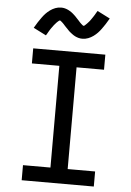

<svg xmlns="http://www.w3.org/2000/svg" viewBox="-63 -1020 726 1066"><g transform="rotate(5 300.0 -487.0)"><path d="M99 0V-84H252V-651H99V-735H501V-651H348V-84H501V0ZM366 -812Q361 -812 355.5 -812.5Q350 -813 345 -814.5Q340 -816 335.5 -817.5Q331 -819 326 -821.5Q321 -824 317 -826.5Q313 -829 309 -832Q305 -835 300.5 -838.5Q296 -842 292 -845.5Q288 -849 284.5 -853Q281 -857 277.5 -860.5Q274 -864 270.5 -867.5Q267 -871 263 -875.5Q259 -880 255.5 -884Q252 -888 248.5 -891Q245 -894 240.5 -898Q236 -902 234 -902Q230 -902 227 -899Q224 -896 219.5 -892.5Q215 -889 213 -886Q211 -883 208.5 -880.5Q206 -878 203.5 -875Q201 -872 198.5 -868.5Q196 -865 193.5 -861.5Q191 -858 188 -854Q185 -850 182 -845Q179 -840 176 -835Q173 -830 170 -824.5Q167 -819 163 -813L92 -849Q102 -867 112 -882Q122 -897 131 -909.5Q140 -922 150 -932.5Q160 -943 173 -952.5Q186 -962 201.5 -968Q217 -974 234 -974Q239 -974 244.5 -973.5Q250 -973 255 -971.5Q260 -970 264.5 -968.5Q269 -967 274 -964.5Q279 -962 283 -959.5Q287 -957 291 -954.5Q295 -952 299.5 -948Q304 -944 308 -940.5Q312 -937 315.5 -933.5Q319 -930 322.5 -926Q326 -922 329.5 -918.5Q333 -915 337 -910.5Q341 -906 344.5 -902Q348 -898 351.5 -895Q355 -892 359.5 -888Q364 -884 366 -884Q370 -884 373 -887Q376 -890 380.5 -894Q385 -898 387 -900.5Q389 -903 391.5 -905.5Q394 -908 396.5 -911Q399 -914 401.5 -917.5Q404 -921 406.5 -924.5Q409 -928 412 -932.5Q415 -937 418 -941.5Q421 -946 424 -951Q427 -956 430 -961.5Q433 -967 437 -973L508 -937Q498 -919 488 -904Q478 -889 469 -876.5Q460 -864 450 -853.5Q440 -843 427 -833.5Q414 -824 398.5 -818Q383 -812 366 -812Z"/></g></svg>

Font: Iosevka SS04 Medium Extended
Style: Regular
Weight: 500
Width: 7
Monospace: yes
Designer: Belleve Invis
Foundry: Belleve Invis
Version: Version 19.0.0; ttfautohint (v1.8.4)